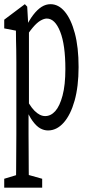

<svg xmlns="http://www.w3.org/2000/svg" viewBox="-26 -621 405 914"><path d="M-5.9 272.5V230L73.2 206.1H89.8L174.8 230V272.5ZM49.8 272.5Q50.8 229 50.8 187.5Q50.8 146 51.3 103Q51.8 60.1 51.8 18.6V-325.2Q51.8 -358.4 51.3 -383.1Q50.8 -407.7 50.3 -429.2Q49.8 -450.7 49.8 -475.1L-5.9 -485.8V-527.3L92.3 -601.1L103.5 -589.4L109.4 -486.8L111.8 -483.4V-109.4L109.9 -101.6V17.6Q109.9 58.6 110.4 101.3Q110.8 144 110.8 187Q110.8 230 111.8 272.5ZM202.6 0Q183.6 0 165.5 -10Q147.5 -20 129.2 -44.9Q110.8 -69.8 93.3 -115.2H80.1L85.9 -178.2Q112.8 -119.1 138.2 -93.8Q163.6 -68.4 189 -68.4Q215.8 -68.4 237.1 -92Q258.3 -115.7 271.7 -165.8Q285.2 -215.8 285.2 -292.5Q285.2 -407.7 260.5 -470.2Q235.8 -532.7 196.8 -532.7Q183.6 -532.7 166.7 -522.9Q149.9 -513.2 130.4 -490.2Q110.8 -467.3 85 -425.8L79.1 -483.4H93.3Q112.3 -524.4 132.1 -550Q151.9 -575.7 172.1 -588.4Q192.4 -601.1 214.4 -601.1Q252.9 -601.1 282.7 -565.2Q312.5 -529.3 330.3 -462.6Q348.1 -396 348.1 -301.8Q348.1 -209.5 329.1 -141.8Q310.1 -74.2 277.1 -37.1Q244.1 0 202.6 0Z"/></svg>

Font: Scarab Serif
Style: Condensed
Weight: 400
Designer: John Roberts
Foundry: Scarab
Version: 1.0